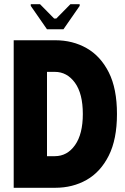

<svg xmlns="http://www.w3.org/2000/svg" viewBox="-20 -891 595 911"><path d="M242 -700H45V0H242Q325 0 391 -37.5Q457 -75 496 -152.5Q535 -230 535 -350Q535 -471 496 -548Q457 -625 391 -662.5Q325 -700 242 -700ZM240 -150H203V-550H240Q298 -550 335.5 -498.5Q373 -447 373 -350Q373 -255 336 -202.5Q299 -150 240 -150ZM203 -752 126 -863V-871H170L237 -803H247L314 -871H358V-863L281 -752Z"/></svg>

Font: Phudu
Style: Bold
Weight: 700
Version: Version 1.005;gftools[0.9.23]